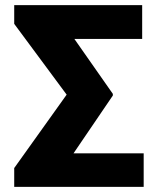

<svg xmlns="http://www.w3.org/2000/svg" viewBox="-20 -731 603 751"><path d="M421.4 -357.4 267.6 -131.3H542V0H35.6V-73.7L240.7 -360.8L35.6 -637.7V-710.9H536.1V-578.6H271L421.4 -363.8Z"/></svg>

Font: Roboto
Style: Regular
Weight: 900
Designer: Google
Version: Version 2.001171; 2014